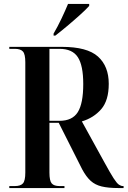

<svg xmlns="http://www.w3.org/2000/svg" viewBox="-20 -951 645 971"><path d="M27 0V-10H55Q84 -10 96 -23.5Q108 -37 108 -78V-636Q108 -677 96 -690.5Q84 -704 55 -704H27V-714H293Q421 -714 475.5 -665Q530 -616 530 -527Q530 -443 492 -399Q454 -355 394 -337L508 -130Q538 -75 554.5 -49.5Q571 -24 581.5 -17Q592 -10 602 -10H605V0H579Q528 0 494.5 -8Q461 -16 438.5 -36.5Q416 -57 396 -94L277 -330H230V-78Q230 -37 241.5 -23.5Q253 -10 281 -10H306V0ZM281 -340Q346 -340 373.5 -384Q401 -428 401 -526Q401 -620 373.5 -662Q346 -704 281 -704H230V-340ZM251 -781Q271 -815 290.5 -856Q310 -897 324 -931H431V-921Q416 -904 385 -876Q354 -848 320 -819.5Q286 -791 260 -771H251Z"/></svg>

Font: Noto Serif Display Condensed SemiBold
Style: Regular
Weight: 600
Width: 3
Designer: Monotype Design Team
Foundry: Monotype Imaging Inc.
Version: Version 2.009